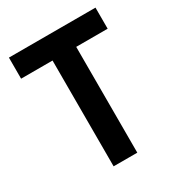

<svg xmlns="http://www.w3.org/2000/svg" viewBox="-165 -793 832 899"><g transform="rotate(-30 250.5 -343.0)"><path d="M187 0V-572H17V-686H485V-572H315V0Z"/></g></svg>

Font: Archivo Narrow
Style: Bold
Weight: 700
Designer: Hector Gatti
Foundry: Omnibus-Type
Version: Version 3.002